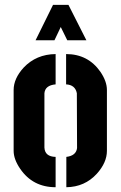

<svg xmlns="http://www.w3.org/2000/svg" viewBox="-20 -783 505 804"><path d="M128.9 -614.3 202.1 -762.7H266.6L341.8 -614.3H261.7L234.4 -669.9L208 -614.3ZM37.1 -151.4V-406.2Q37.1 -454.1 79.1 -500Q131.8 -555.7 212.9 -556.6V-429.7Q168.9 -425.8 166 -392.6V-165Q168 -127 212.9 -126V1Q117.2 1 64.5 -76.2Q37.1 -116.2 37.1 -151.4ZM257.8 1V-126Q298.8 -130.9 302.7 -163.1L301.8 -392.6Q294.9 -427.7 256.8 -429.7V-556.6Q348.6 -556.6 400.4 -482.4Q427.7 -442.4 427.7 -406.2V-151.4Q427.7 -102.5 385.7 -55.7Q335 0 257.8 1Z"/></svg>

Font: Post No Bills Jaffna ExtraBold
Style: Regular
Weight: 800
Designer: Kosala Senevirathne, Siva Puranthara, Lasantha Premarathna, Tharique Azeez
Foundry: Mooniak
Version: Version 1.220 ; ttfautohint (v1.6)